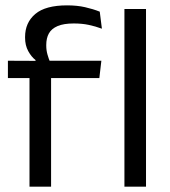

<svg xmlns="http://www.w3.org/2000/svg" viewBox="-20 -696 633 716"><path d="M230 -676Q267.5 -676 297.2 -669.2Q327 -662.5 352 -652.5L360 -589Q335.5 -598 310.8 -603.2Q286 -608.5 255 -608.5Q217.5 -608.5 194.8 -598.8Q172 -589 162.2 -571.2Q152.5 -553.5 152.5 -528.5V-526Q152.5 -508.5 157 -492.8Q161.5 -477 167 -464L112.5 -462V-472Q97 -484 85.2 -505.5Q73.5 -527 73.5 -555.5V-558Q73.5 -611.5 111.5 -643.8Q149.5 -676 230 -676ZM90 0V-444.5H170.5V0ZM9.5 -405V-469.5L121 -469L154 -469.5H358L350.5 -405ZM444 0V-662.5H524.5V0Z"/></svg>

Font: Anek Latin
Style: Regular
Weight: 400
Designer: Yesha Goshar
Foundry: Ek Type
Version: Version 1.003